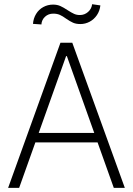

<svg xmlns="http://www.w3.org/2000/svg" viewBox="-20 -915 646 935"><path d="M19.5 0 274.4 -707H332L587.9 0H534.2L455.1 -221.7H152.3L73.2 0ZM439 -267.6 305.7 -641.6H301.8L168.5 -267.6ZM238.3 -892.6Q258.3 -892.6 273.7 -885.7Q289.1 -878.9 309.6 -865.2Q328.6 -853 341.1 -847.4Q353.5 -841.8 369.1 -841.8Q391.6 -841.8 408.7 -856.7Q425.8 -871.6 428.7 -894.5L468.8 -888.7Q465.8 -861.8 451.9 -841.3Q438 -820.8 416.7 -809.3Q395.5 -797.9 371.1 -797.9Q350.6 -797.9 335.7 -804.4Q320.8 -811 301.8 -824.2Q285.2 -836.4 271.5 -842.5Q257.8 -848.6 239.3 -848.6Q215.8 -848.6 199.5 -833.7Q183.1 -818.8 181.6 -795.9L140.6 -798.8Q142.6 -825.7 155.8 -847.2Q168.9 -868.7 190.7 -880.6Q212.4 -892.6 238.3 -892.6Z"/></svg>

Font: Pretendard JP ExtraLight
Style: Regular
Weight: 200
Designer: Base glyphs from Inter by Rasmus Andersson; Hangeul glyphs from Noto Sans CJK(Source Han Sans) by Jang Soo-young and Kan
Foundry: Kil Hyung-jin
Version: Version 1.309